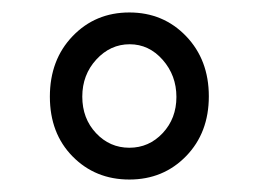

<svg xmlns="http://www.w3.org/2000/svg" viewBox="-20 -720 415 308"><path d="M187.5 -700Q242 -700 278.5 -662Q315 -624 315 -565.5Q315 -507 278.5 -469.5Q242 -432 187.5 -432Q133 -432 96.5 -469Q60 -506 60 -565Q60 -624 96.5 -662Q133 -700 187.5 -700ZM187.5 -483Q219 -483 241 -506.5Q263 -530 263 -564.5Q263 -599 241 -624Q219 -649 188 -649Q157 -649 134.5 -624.5Q112 -600 112 -565Q112 -530 134 -506.5Q156 -483 187.5 -483Z"/></svg>

Font: Trochut
Style: Regular
Weight: 400
Designer: Andreu Balius
Foundry: Andreu Balius
Version: Version 1.001